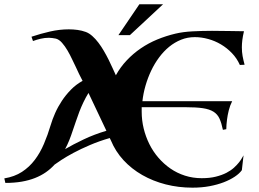

<svg xmlns="http://www.w3.org/2000/svg" viewBox="-22 -845 1199 890"><path d="M1089.8 -543.9Q1076.2 -574.7 1053.2 -598.6Q1030.3 -622.6 1002.2 -639.2Q974.1 -655.8 942.9 -664.3Q911.6 -672.9 880.9 -672.9Q847.2 -672.9 817.4 -660.9Q787.6 -648.9 762.2 -628.2Q736.8 -607.4 715.6 -578.9Q694.3 -550.3 678.7 -517.3Q663.1 -484.4 652.6 -448.2Q642.1 -412.1 638.2 -376H1054.2Q1043.9 -355.5 1038.3 -332.8Q1032.7 -310.1 1030.3 -290.5Q1027.3 -267.6 1026.9 -246.1L1011.2 -243.2Q1004.9 -274.4 995.6 -294.9Q986.3 -315.4 967.8 -327.1Q949.2 -338.9 918 -343.5Q886.7 -348.1 836.9 -348.1H634.8V-327.1Q634.8 -287.6 644 -249.5Q653.3 -211.4 670.4 -177Q687.5 -142.6 712.4 -113.8Q737.3 -85 768.1 -63.7Q798.8 -42.5 835.4 -30.8Q872.1 -19 913.1 -19Q950.2 -19 978.5 -26.1Q1006.8 -33.2 1027.6 -43.9Q1048.3 -54.7 1062.5 -67.6Q1076.7 -80.6 1085.9 -92.3Q1095.2 -104 1099.9 -113Q1104.5 -122.1 1106.9 -125L1099.1 -56.2Q1087.9 -40.5 1066.4 -26.1Q1044.9 -11.7 1015.4 -0.2Q985.8 11.2 949.2 18.1Q912.6 24.9 870.1 24.9Q805.7 24.9 746.3 9.8Q687 -5.4 637.5 -33.7Q587.9 -62 550.5 -102.5Q513.2 -143.1 492.2 -193.8Q490.7 -197.3 489.3 -199.7Q487.8 -202.1 486.8 -205.1Q437.5 -190.9 394.8 -172.6Q352.1 -154.3 318.8 -136.5Q285.6 -118.7 262.9 -103.8Q240.2 -88.9 231 -82Q212.9 -62 190.4 -46.4Q168 -30.8 140.1 -19.8Q112.3 -8.8 78.1 -2.9Q43.9 2.9 2.9 2.9L-2 -18.1Q45.4 -25.9 79.8 -48.3Q114.3 -70.8 139.2 -103.8Q164.1 -136.7 181.6 -178Q199.2 -219.2 212.9 -265.1Q220.7 -291.5 233.6 -320.8Q246.6 -350.1 264.9 -377.7Q283.2 -405.3 306.9 -429.4Q330.6 -453.6 360.8 -470.2Q352.5 -485.8 344.5 -502.2Q336.4 -518.6 329.1 -535.2Q321.8 -549.3 312.3 -570.1Q302.7 -590.8 291 -610.8Q279.3 -630.9 265.6 -646.5Q252 -662.1 236.8 -666Q228.5 -667.5 220.5 -668.7Q212.4 -669.9 205.1 -669.9Q185.5 -669.9 166.7 -665.5Q147.9 -661.1 130.9 -654.8L124 -674.8Q166.5 -689 210.2 -699Q253.9 -709 296.9 -709Q317.4 -709 337.4 -706.3Q357.4 -703.6 376 -696.8Q391.6 -690.9 406.2 -677.7Q420.9 -664.6 434.1 -647.2Q447.3 -629.9 459.2 -609.4Q471.2 -588.9 481.4 -568.4Q491.7 -547.9 500 -529.1Q508.3 -510.3 515.1 -496.1Q536.1 -534.2 565.7 -565.4Q595.2 -596.7 630.6 -620.8Q666 -645 706.8 -661.9Q747.6 -678.7 791 -689Q825.7 -697.3 870.6 -699.7Q915.5 -702.1 960.9 -702.1Q1004.9 -702.1 1043.7 -701.2Q1082.5 -700.2 1108.9 -700.2Q1103.5 -677.2 1101.3 -659.4Q1099.1 -641.6 1099.1 -626Q1099.1 -604 1102.5 -585.2Q1106 -566.4 1111.8 -544.9ZM388.2 -414.1Q375.5 -393.6 365 -371.6Q354.5 -349.6 345.7 -326.9Q336.9 -304.2 329.6 -281.7Q322.3 -259.3 314.9 -238.8Q307.6 -216.3 299.1 -195.1Q290.5 -173.8 279.8 -153.8Q316.4 -175.3 365.7 -198.7Q415 -222.2 471.2 -238.8ZM733.9 -825.2 580.1 -682.1H526.9L624 -825.2Z"/></svg>

Font: Uncial Antiqua
Style: Regular
Weight: 400
Version: Version 1.000